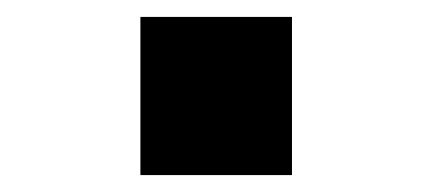

<svg xmlns="http://www.w3.org/2000/svg" viewBox="-20 -207 515 227"><path d="M325.2 0V-187H146V0Z"/></svg>

Font: Droid Sans Arabic
Style: Regular
Weight: 400
Foundry: Ascender Corporation
Version: Version 1.00